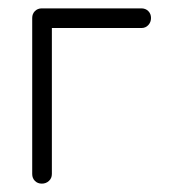

<svg xmlns="http://www.w3.org/2000/svg" viewBox="-20 -426 438 459"><path d="M80 13Q70 13 63.5 6.5Q57 0 57 -10V-383Q57 -393 63.5 -399.5Q70 -406 80 -406H318Q328 -406 334.5 -399.5Q341 -393 341 -383Q341 -373 334.5 -366Q328 -359 318 -359H104V-10Q104 0 97 6.5Q90 13 80 13Z"/></svg>

Font: Kurewa Gothic CJK TC Regular
Style: Regular
Weight: 400
Designer: Max Yao
Foundry: Max-Everyday
Version: Version 1.071; ttfautohint (v1.8.3)